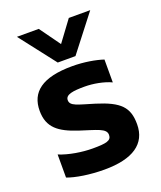

<svg xmlns="http://www.w3.org/2000/svg" viewBox="-132 -781 735 876"><g transform="rotate(-20 235.5 -343.0)"><path d="M190 -522H276L411 -696H307L233 -596L161 -696H55ZM224 10C362 10 434 -39 434 -134C434 -216 400 -252 287 -287C209 -311 174 -316 174 -345C174 -372 211 -377 268 -377C308 -377 359 -368 395 -351V-462C359 -474 304 -484 246 -484C99 -484 37 -433 37 -343C37 -261 85 -227 172 -198C254 -171 297 -164 297 -132C297 -104 272 -99 206 -99C156 -99 92 -109 46 -128V-16C85 -1 153 10 224 10Z"/></g></svg>

Font: Kanit Medium
Style: Regular
Weight: 500
Designer: Katatrad Team
Foundry: CadsonDemak
Version: Version 1.000;PS 001.000;hotconv 1.0.88;makeotf.lib2.5.64775